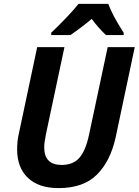

<svg xmlns="http://www.w3.org/2000/svg" viewBox="-20 -956 712 986"><path d="M68 -188Q68 -231 76 -266L171 -714H311L216 -267Q207 -222 207 -200Q207 -109 296 -109Q356 -109 388 -146Q420 -183 437 -263L533 -714H672L574 -251Q547 -128 477.5 -59Q408 10 281 10Q178 10 123 -43Q68 -96 68 -188ZM243 -788Q276 -819 317.5 -862Q359 -905 383 -936H536Q558 -876 615 -788V-776H524Q482 -816 451 -859Q408 -822 342 -776H243Z"/></svg>

Font: Noto Sans Display
Style: Bold Italic
Weight: 700
Italic angle: -12°
Designer: Monotype Design team
Foundry: Monotype Imaging Inc.
Version: Version 1.000